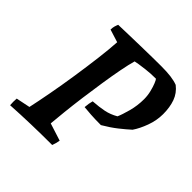

<svg xmlns="http://www.w3.org/2000/svg" viewBox="-175 -793 942 942"><g transform="rotate(45 296.0 -322.0)"><path d="M30 8Q28 -16 30 -38L103 -53Q114 -103 127 -173Q140 -243 151.5 -318.5Q163 -394 171.5 -463Q180 -532 183 -582L116 -603Q116 -616 119 -626.5Q122 -637 126 -646Q155 -647 194.5 -648Q234 -649 276.5 -650Q319 -651 356.5 -651.5Q394 -652 420 -652Q458 -652 485.5 -648.5Q513 -645 534 -637Q566 -612 579 -575.5Q592 -539 592 -492Q592 -448 576 -404.5Q560 -361 540 -332Q517 -311 486 -286.5Q455 -262 414 -238Q373 -238 343.5 -240Q314 -242 295 -244Q296 -258 298 -270Q300 -282 303 -292Q346 -295 378 -301.5Q410 -308 441 -326Q451 -348 462.5 -390.5Q474 -433 474 -478Q474 -503 468 -527.5Q462 -552 455 -569Q448 -586 444 -590Q425 -590 407.5 -589Q390 -588 375 -586Q351 -583 334 -580.5Q317 -578 310 -576Q301 -545 291.5 -495.5Q282 -446 273 -387.5Q264 -329 256 -269.5Q248 -210 242.5 -157.5Q237 -105 234 -70L325 -41Q323 -30 320.5 -20Q318 -10 314 0Q239 0 168 2Q97 4 30 8Z"/></g></svg>

Font: Labrada SemiBold
Style: Italic
Weight: 600
Italic angle: -7°
Designer: Mercedes Jáuregui
Foundry: Omnibus-Type Team
Version: Version 1.000; ttfautohint (v1.8.4.7-5d5b)